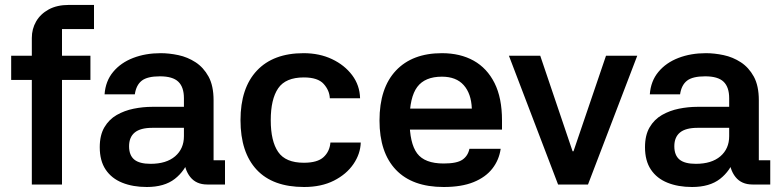

<svg xmlns="http://www.w3.org/2000/svg" viewBox="-20 -738 3124 768"><path d="M228 0H107.3V-586Q107.3 -622.3 124.5 -652.2Q141.7 -682 174.8 -700.2Q208 -718.3 255.3 -718.3H356V-621.7H228ZM24.7 -418.3V-515H341.7V-418.3Z M880 0H809Q765 0 741 -30Q717 -60 715.3 -109.7L738.7 -108Q720.7 -54.7 679 -22.3Q637.3 10 567.3 10Q511.3 10 468.8 -7.2Q426.3 -24.3 402.7 -59.5Q379 -94.7 379 -149.3Q379 -197.3 397.5 -228.8Q416 -260.3 446.8 -278Q477.7 -295.7 514.7 -303.2Q551.7 -310.7 588.7 -310.7H715.7V-345Q715.7 -389.7 693.2 -411.2Q670.7 -432.7 619.7 -432.7Q569.3 -432.7 547 -415.2Q524.7 -397.7 519.3 -360.7H398.3Q402 -413.7 432.7 -450.5Q463.3 -487.3 512.8 -506.3Q562.3 -525.3 622.7 -525.3Q656.7 -525.3 693.5 -517.5Q730.3 -509.7 762.2 -489Q794 -468.3 814.2 -431.7Q834.3 -395 834.3 -337V-97H880ZM496.3 -153Q496.3 -117 517 -99.8Q537.7 -82.7 582.3 -82.7Q645.3 -82.7 680.5 -112.8Q715.7 -143 715.7 -193.3V-226.7H589.7Q541.7 -226.7 519 -208Q496.3 -189.3 496.3 -153Z M1196.3 10Q1071 10 1006.5 -59.3Q942 -128.7 942 -257.3Q942 -386 1007.7 -455.7Q1073.3 -525.3 1194.3 -525.3Q1257.7 -525.3 1308 -501.5Q1358.3 -477.7 1388.7 -437.2Q1419 -396.7 1420.3 -345H1299.3Q1298 -376.3 1274.7 -402.3Q1251.3 -428.3 1195.3 -428.3Q1122.3 -428.3 1092.7 -384.8Q1063 -341.3 1063 -257.3Q1063 -173.3 1092.7 -130.2Q1122.3 -87 1195.3 -87Q1249.7 -87 1274.2 -109.5Q1298.7 -132 1301.7 -168H1423Q1421.7 -122.7 1393.8 -81.8Q1366 -41 1315.7 -15.5Q1265.3 10 1196.3 10Z M1566 -303.7H1867.3Q1865 -363.7 1834.8 -397.5Q1804.7 -431.3 1747.7 -431.3Q1679.7 -431.3 1649 -390.2Q1618.3 -349 1618.3 -257Q1618.3 -165 1648.5 -124.5Q1678.7 -84 1754.7 -84Q1807.7 -84 1829.7 -99.2Q1851.7 -114.3 1857.7 -142.7H1982.7Q1976.3 -98 1949.3 -63.5Q1922.3 -29 1874.2 -9.5Q1826 10 1754.7 10Q1629.3 10 1563.7 -58.8Q1498 -127.7 1498 -256Q1498 -386 1563.7 -455.7Q1629.3 -525.3 1747.7 -525.3Q1821 -525.3 1874.7 -495.3Q1928.3 -465.3 1958.2 -405.8Q1988 -346.3 1988 -256.7V-219.7H1565Z M2332 0H2212.3L2015.7 -515H2141L2270.3 -133H2274L2404 -515H2529Z M3061 0H2990Q2946 0 2922 -30Q2898 -60 2896.3 -109.7L2919.7 -108Q2901.7 -54.7 2860 -22.3Q2818.3 10 2748.3 10Q2692.3 10 2649.8 -7.2Q2607.3 -24.3 2583.7 -59.5Q2560 -94.7 2560 -149.3Q2560 -197.3 2578.5 -228.8Q2597 -260.3 2627.8 -278Q2658.7 -295.7 2695.7 -303.2Q2732.7 -310.7 2769.7 -310.7H2896.7V-345Q2896.7 -389.7 2874.2 -411.2Q2851.7 -432.7 2800.7 -432.7Q2750.3 -432.7 2728 -415.2Q2705.7 -397.7 2700.3 -360.7H2579.3Q2583 -413.7 2613.7 -450.5Q2644.3 -487.3 2693.8 -506.3Q2743.3 -525.3 2803.7 -525.3Q2837.7 -525.3 2874.5 -517.5Q2911.3 -509.7 2943.2 -489Q2975 -468.3 2995.2 -431.7Q3015.3 -395 3015.3 -337V-97H3061ZM2677.3 -153Q2677.3 -117 2698 -99.8Q2718.7 -82.7 2763.3 -82.7Q2826.3 -82.7 2861.5 -112.8Q2896.7 -143 2896.7 -193.3V-226.7H2770.7Q2722.7 -226.7 2700 -208Q2677.3 -189.3 2677.3 -153Z"/></svg>

Font: Asta Sans Light
Style: Regular
Weight: 300
Designer: 42dot
Version: Version 1.000